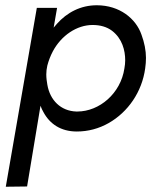

<svg xmlns="http://www.w3.org/2000/svg" viewBox="-20 -490 593 730"><path d="M83 219 134 -88C137 -79 141 -71 145 -64C169 -19 211 10 272 10C315 10 356 -1 393 -22C467 -64 520 -141 532 -230C534 -244 535 -257 535 -270C535 -298 529 -328 518 -358C497 -419 435 -470 348 -470C287 -470 235 -443 196 -399C192 -394 188 -390 184 -385L197 -460H120L2 220ZM453 -230C439 -135 358 -66 274 -66C273 -66 271 -66 270 -66C211 -68 170 -109 160 -168C158 -180 156 -193 156 -207C156 -213 157 -218 157 -224L160 -241C165 -260 172 -278 181 -295C213 -355 272 -395 332 -395C361 -395 386 -388 406 -373C445 -343 456 -298 456 -261C456 -251 455 -241 453 -230Z"/></svg>

Font: Jost
Style: Italic
Weight: 400
Italic angle: -5°
Version: Version 3.710